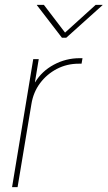

<svg xmlns="http://www.w3.org/2000/svg" viewBox="-20 -764 439 784"><path d="M29.3 0 115.7 -522.5H138.2L122.6 -428.2H123.5Q150.4 -473.1 199.7 -499.8Q249 -526.4 305.2 -526.4Q309.6 -526.4 311 -526.4Q312.5 -526.4 316.9 -526.4L313 -503.9Q310.1 -503.9 307.9 -503.9Q305.7 -503.9 301.3 -503.9Q253.4 -503.9 212.4 -482.7Q171.4 -461.4 143.8 -424.6Q116.2 -387.7 108.4 -339.8L51.8 0ZM159.2 -744.1 245.6 -630.9 370.6 -744.1H398.9V-743.2L250.5 -609.9H232.9L130.4 -743.2L130.9 -744.1Z"/></svg>

Font: Inter 28pt Thin
Style: Italic
Weight: 250
Italic angle: -9.3988°
Designer: Rasmus Andersson
Foundry: rsms
Version: Version 4.001;git-66647c0bb